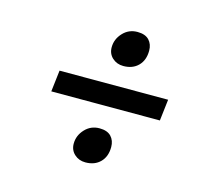

<svg xmlns="http://www.w3.org/2000/svg" viewBox="-83 -744 823 737"><g transform="rotate(15 329.0 -375.0)"><path d="M116.5 -337 126.5 -422H558L548 -337ZM313 -107.5Q287 -107.5 269.2 -123.8Q251.5 -140 251.5 -165.5Q251.5 -198 274.8 -223Q298 -248 332.5 -248Q363.5 -248 378.8 -231.8Q394 -215.5 394 -190Q394 -152 372 -129.8Q350 -107.5 313 -107.5ZM358 -502.5Q332 -502.5 314.2 -518.8Q296.5 -535 296.5 -560.5Q296.5 -593 319.8 -618Q343 -643 377.5 -643Q408.5 -643 423.8 -626.8Q439 -610.5 439 -585Q439 -547 417 -524.8Q395 -502.5 358 -502.5Z"/></g></svg>

Font: Koeln Type Sans
Style: Italic
Weight: 400
Italic angle: -7.5°
Designer: Eben Sorkin
Foundry: Eben Sorkin
Version: Version 2.001